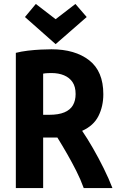

<svg xmlns="http://www.w3.org/2000/svg" viewBox="-20 -950 600 970"><path d="M60 0V-683Q87 -690 120.5 -694Q154 -698 186 -699.5Q218 -701 240 -701Q359 -701 430.5 -645.5Q502 -590 502 -474Q502 -413 477.5 -364Q453 -315 395 -289Q421 -251 449.5 -201.5Q478 -152 504 -99.5Q530 -47 548 0H403Q387 -44 365.5 -86.5Q344 -129 320 -171Q296 -213 270 -255Q266 -255 262.5 -255Q259 -255 255 -255H198V0ZM198 -370H228Q276 -370 305.5 -382.5Q335 -395 348.5 -418.5Q362 -442 362 -475Q362 -512 346.5 -535Q331 -558 303.5 -569.5Q276 -581 240 -581Q233 -581 221 -580.5Q209 -580 198 -578ZM261 -727 106 -864 161 -930 261 -853 361 -930 418 -864Z"/></svg>

Font: Ubuntu Sans Mono
Style: Bold
Weight: 700
Monospace: yes
Designer: Dalton Maag Ltd
Foundry: Dalton Maag Ltd
Version: Version 1.006